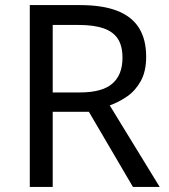

<svg xmlns="http://www.w3.org/2000/svg" viewBox="-20 -734 662 754"><path d="M294 -714Q383 -714 440.5 -691.5Q498 -669 526 -624Q554 -579 554 -511Q554 -454 533 -416Q512 -378 479.5 -355.5Q447 -333 411 -320L607 0H502L329 -295H187V0H97V-714ZM289 -636H187V-371H294Q381 -371 421 -405.5Q461 -440 461 -507Q461 -554 442.5 -582Q424 -610 386 -623Q348 -636 289 -636Z"/></svg>

Font: lkorean05
Style: Book
Weight: 400
Designer: Jelle Bosma - Monotype Design Team
Foundry: Monotype Imaging Inc.
Version: Version 2.003